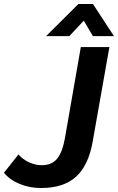

<svg xmlns="http://www.w3.org/2000/svg" viewBox="-47 -937 594 967"><path d="M-27 -67 46 -159Q68 -134 99.5 -119.5Q131 -105 164 -105Q213 -105 240 -137Q267 -169 280 -241L360 -700H504L420 -225Q399 -104 336 -47Q273 10 160 10Q102 10 52 -10.5Q2 -31 -27 -67ZM348 -917H421L527 -755H421L375 -833L302 -755H185Z"/></svg>

Font: Sarabun
Style: Bold Italic
Weight: 700
Italic angle: -10°
Designer: Suppakit Chalermlarp | Katatrad Co.,Ltd.
Foundry: Cadson Demak Co.,Ltd.
Version: Version 1.000; ttfautohint (v1.6)